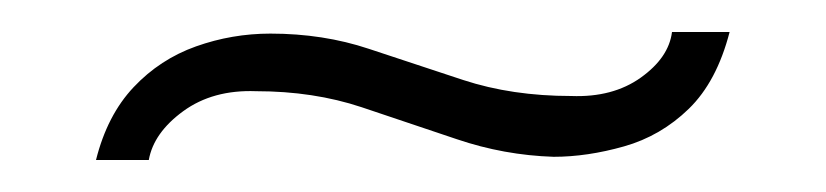

<svg xmlns="http://www.w3.org/2000/svg" viewBox="-20 -607 516 120"><path d="M326 -509Q295 -510 265.5 -520Q236 -530 206 -540Q176 -550 140 -550Q113 -551 94.5 -537.5Q76 -524 73 -507H40Q47 -535 63.5 -552.5Q80 -570 102.5 -578Q125 -586 149 -586Q182 -586 210.5 -576.5Q239 -567 269.5 -557Q300 -547 337 -547Q363 -546 380.5 -558.5Q398 -571 400 -587H436Q428 -556 410.5 -539Q393 -522 370 -515.5Q347 -509 326 -509Z"/></svg>

Font: Alumni Sans Thin Light
Style: Italic
Weight: 300
Italic angle: -8°
Version: Version 1.016